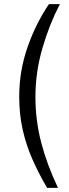

<svg xmlns="http://www.w3.org/2000/svg" viewBox="-20 -786 334 924"><path d="M268 -766Q217.5 -669 184 -553.8Q150.5 -438.5 150.5 -320Q150.5 -207.5 178.2 -100.5Q206 6.5 259 118H206.5Q165.5 48 135.5 -20.5Q105.5 -89 89 -162.5Q72.5 -236 72.5 -321Q72.5 -444.5 112.5 -559Q152.5 -673.5 215.5 -766Z"/></svg>

Font: Public Sans Light
Style: Regular
Weight: 300
Designer: The Public Sans Project Authors: Dan O. Williams and USWDS (Libre Franklin designed by Pablo Impallari and Rodrigo Fuenz
Version: Version 1.007